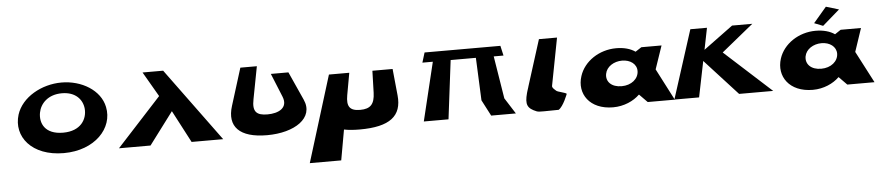

<svg xmlns="http://www.w3.org/2000/svg" viewBox="-46 -905 6655 1448"><g transform="rotate(-5 3282.0 -181.0)"><path d="M94 -319C44 -157 166 0 409 0C645 0 790 -157 756 -319C730 -448 589 -532 437 -532C286 -532 135 -448 94 -319ZM256 -319C269 -389 329 -451 433 -451C537 -451 589 -389 595 -319C601 -241 552 -154 417 -154C279 -154 242 -241 256 -319Z M1615 0 1209 -554H1053L1162 -366L826 0H1065L1248 -244L1376 0Z M2149 -459H2016L2089 -280C2124 -193 2048 -157 1965 -157C1882 -157 1850 -186 1869 -280L1916 -526H1791L1703 -244C1655 -92 1738 -1 1948 -1C2157 -1 2311 -101 2246 -244Z M2606 -416H2452L2250 237H2488L2529 7C2563 14 2603 17 2648 17C2876 17 2970 -57 2954 -215L2934 -416H2781L2776 -249C2773 -165 2743 -130 2664 -130C2584 -130 2561 -165 2576 -249Z M3376 -445H3567L3581 -122L3644 -1H3831L3754 -122L3702 -444H3776L3759 -519H3690H3564H3385H3259H3185L3162 -444H3241L3134 -1H3321Z M3942 -193V-192C3939 -182 3936 -173 3933 -164L3928 -147C3905 -61 3919 -31 3989 -3C4010 5 4057 0 4155 0C4192 -23 4226 -115 4226 -115C4219 -125 4157 -136 4149 -145C4133 -160 4118 -170 4121 -185L4190 -544H4053Z M4348 -239C4305 -108 4389 17 4566 17C4649 17 4722 -17 4767 -61H4769L4829 0H5034L4910 -240L4970 -416H4817L4771 -386C4735 -411 4687 -425 4627 -425C4498 -425 4383 -348 4348 -239ZM4535 -239C4545 -293 4601 -328 4663 -328C4725 -328 4774 -293 4773 -239C4772 -181 4718 -136 4644 -136C4567 -136 4524 -181 4535 -239Z M5779 -1 5425 -323 5666 -519H5513L5290 -355L5323 -519H5197L5031 -1H5218L5273 -272L5521 -1Z M6131 -483 6197 -457 6327 -570 6230 -599ZM6045 -239C6055 -293 6111 -328 6173 -328C6235 -328 6284 -293 6284 -239C6283 -181 6229 -136 6155 -136C6078 -136 6035 -181 6045 -239ZM5858 -239C5816 -108 5900 17 6078 17C6161 17 6233 -17 6278 -61H6280L6340 0H6546L6421 -240L6480 -416H6326L6281 -386C6245 -411 6196 -425 6137 -425C6008 -425 5893 -348 5858 -239Z"/></g></svg>

Font: Hussar Milosc
Style: Bold
Weight: 700
Foundry: Cannot Into Space Fonts
Version: Version 1.02